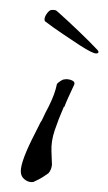

<svg xmlns="http://www.w3.org/2000/svg" viewBox="-20 -342 219 388"><path d="M44 26Q36 26 29 20Q22 14 22 4Q22 -17 51 -73L62 -95Q64 -97 67.5 -105Q71 -113 78 -126Q85 -140 89 -151Q93 -162 95 -172Q95 -173 99 -176Q103 -179 107 -181L113 -182Q121 -182 126.5 -179Q132 -176 130 -171Q123 -156 118 -145Q113 -134 110 -126H109Q98 -101 90.5 -78.5Q83 -56 84 -36L85 -9Q84 1 78 8Q74 11 67 15.5Q60 20 49 25Q48 26 44 26ZM174 -234Q167 -234 142 -250Q124 -262 106 -274Q88 -286 71 -299Q70 -300 70 -303Q70 -308 75 -315Q80 -322 85 -322Q89 -322 91.5 -321.5Q94 -321 98 -317Q116 -301 138.5 -279.5Q161 -258 177 -241Q179 -239 179 -237Q179 -234 174 -234Z"/></svg>

Font: Allison
Style: Regular
Weight: 400
Designer: Robert E. Leuschke
Foundry: Robert E. Leuschke
Version: Version 1.010; ttfautohint (v1.8.3)